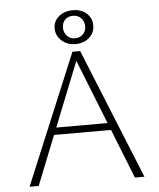

<svg xmlns="http://www.w3.org/2000/svg" viewBox="-58 -916 800 966"><g transform="rotate(-5 342.0 -433.0)"><path d="M584 0 333 -632H350L98 0H52L326 -658H365L632 0ZM172 -249 185 -285H489L507 -249ZM345 -695Q303 -695 275 -720.5Q247 -746 247 -783Q247 -819 275 -842.5Q303 -866 346 -866Q388 -866 415 -842Q442 -818 442 -781Q442 -744 414.5 -719.5Q387 -695 345 -695ZM345 -724Q369 -724 385 -739.5Q401 -755 401 -780Q401 -805 385 -821.5Q369 -838 344 -838Q320 -838 304.5 -823Q289 -808 289 -782Q289 -758 305 -741Q321 -724 345 -724Z"/></g></svg>

Font: Ysabeau ExtraLight
Style: Regular
Weight: 250
Designer: Christian Thalmann (Catharsis Fonts)
Version: Version 2.002